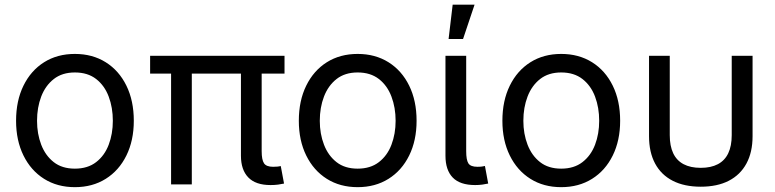

<svg xmlns="http://www.w3.org/2000/svg" viewBox="-20 -773 3249 805"><path d="M293.9 11.7Q220.2 11.7 164.8 -23.2Q109.4 -58.1 78.4 -121.1Q47.4 -184.1 47.4 -266.6Q47.4 -350.6 78.4 -413.8Q109.4 -477.1 164.8 -512Q220.2 -546.9 293.9 -546.9Q367.7 -546.9 423.3 -512Q479 -477.1 510 -413.8Q541 -350.6 541 -266.6Q541 -184.1 510 -121.1Q479 -58.1 423.3 -23.2Q367.7 11.7 293.9 11.7ZM293.9 -65.9Q347.7 -65.9 383.1 -93.3Q418.5 -120.6 435.8 -166.3Q453.1 -211.9 453.1 -266.6Q453.1 -321.8 435.8 -367.9Q418.5 -414.1 383.1 -441.7Q347.7 -469.2 293.9 -469.2Q240.7 -469.2 205.6 -441.7Q170.4 -414.1 152.8 -368.2Q135.3 -322.3 135.3 -266.6Q135.3 -211.9 152.8 -166.3Q170.4 -120.6 205.3 -93.3Q240.2 -65.9 293.9 -65.9Z M1114.3 2.9Q1051.8 2.9 1021 -29.1Q990.2 -61 990.2 -120.1V-513.2H1077.1V-139.2Q1077.1 -103 1086.9 -88.4Q1096.7 -73.7 1125 -73.7Q1137.2 -73.7 1144 -74.5Q1150.9 -75.2 1157.2 -76.7L1170.9 -3.4Q1160.6 -1 1146 1Q1131.3 2.9 1114.3 2.9ZM697.3 0V-513.2H784.2V0ZM609.4 -464.4V-539.1H1172.9V-464.4Z M1479.5 11.7Q1405.8 11.7 1350.3 -23.2Q1294.9 -58.1 1263.9 -121.1Q1232.9 -184.1 1232.9 -266.6Q1232.9 -350.6 1263.9 -413.8Q1294.9 -477.1 1350.3 -512Q1405.8 -546.9 1479.5 -546.9Q1553.2 -546.9 1608.9 -512Q1664.6 -477.1 1695.6 -413.8Q1726.6 -350.6 1726.6 -266.6Q1726.6 -184.1 1695.6 -121.1Q1664.6 -58.1 1608.9 -23.2Q1553.2 11.7 1479.5 11.7ZM1479.5 -65.9Q1533.2 -65.9 1568.6 -93.3Q1604 -120.6 1621.3 -166.3Q1638.7 -211.9 1638.7 -266.6Q1638.7 -321.8 1621.3 -367.9Q1604 -414.1 1568.6 -441.7Q1533.2 -469.2 1479.5 -469.2Q1426.3 -469.2 1391.1 -441.7Q1356 -414.1 1338.4 -368.2Q1320.8 -322.3 1320.8 -266.6Q1320.8 -211.9 1338.4 -166.3Q1356 -120.6 1390.9 -93.3Q1425.8 -65.9 1479.5 -65.9Z M1972.2 2.9Q1908.7 2.9 1878.2 -28.6Q1847.7 -60.1 1847.7 -120.1V-539.1H1934.6V-139.2Q1934.6 -102.5 1943.8 -88.1Q1953.1 -73.7 1981.4 -73.7Q1993.2 -73.7 2000.2 -74.7Q2007.3 -75.7 2013.2 -77.1L2026.9 -3.4Q2016.6 -1 2002 1Q1987.3 2.9 1972.2 2.9ZM1860.8 -609.4 1877.9 -753.4H1969.7L1921.4 -609.4Z M2333 11.7Q2259.3 11.7 2203.9 -23.2Q2148.4 -58.1 2117.4 -121.1Q2086.4 -184.1 2086.4 -266.6Q2086.4 -350.6 2117.4 -413.8Q2148.4 -477.1 2203.9 -512Q2259.3 -546.9 2333 -546.9Q2406.7 -546.9 2462.4 -512Q2518.1 -477.1 2549.1 -413.8Q2580.1 -350.6 2580.1 -266.6Q2580.1 -184.1 2549.1 -121.1Q2518.1 -58.1 2462.4 -23.2Q2406.7 11.7 2333 11.7ZM2333 -65.9Q2386.7 -65.9 2422.1 -93.3Q2457.5 -120.6 2474.9 -166.3Q2492.2 -211.9 2492.2 -266.6Q2492.2 -321.8 2474.9 -367.9Q2457.5 -414.1 2422.1 -441.7Q2386.7 -469.2 2333 -469.2Q2279.8 -469.2 2244.6 -441.7Q2209.5 -414.1 2191.9 -368.2Q2174.3 -322.3 2174.3 -266.6Q2174.3 -211.9 2191.9 -166.3Q2209.5 -120.6 2244.4 -93.3Q2279.3 -65.9 2333 -65.9Z M2918 9.8Q2849.1 9.8 2800.5 -15.1Q2752 -40 2726.6 -87.4Q2701.2 -134.8 2701.2 -202.1V-539.1H2788.1V-206.5Q2788.1 -161.1 2802.5 -130.6Q2816.9 -100.1 2845.9 -84.7Q2875 -69.3 2918 -69.3Q2960.9 -69.3 2990 -84.7Q3019 -100.1 3033.4 -130.6Q3047.9 -161.1 3047.9 -206.5V-539.1H3135.3V-202.1Q3135.3 -134.8 3109.6 -87.4Q3084 -40 3035.6 -15.1Q2987.3 9.8 2918 9.8Z"/></svg>

Font: Inter 18pt
Style: Regular
Weight: 400
Designer: Rasmus Andersson
Foundry: rsms
Version: Version 4.001;git-66647c0bb